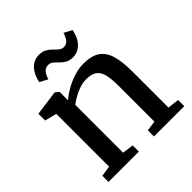

<svg xmlns="http://www.w3.org/2000/svg" viewBox="-206 -920 1067 1067"><g transform="rotate(-45 328.0 -386.5)"><path d="M101.5 -57.5V-472.5L31.5 -490.5V-543.5L175.5 -563H180L201 -546V-504.5L200.5 -479Q221.5 -498.5 254.8 -518Q288 -537.5 327.2 -550.5Q366.5 -563.5 405.5 -563.5Q467.5 -563.5 502.8 -539.8Q538 -516 552.5 -466.2Q567 -416.5 567 -338V-56.5L634.5 -48.5V0H396.5V-48.5L456.5 -56.5V-337Q456.5 -390 448.8 -424.2Q441 -458.5 419 -475Q397 -491.5 355.5 -491.5Q329 -491.5 302.5 -482.8Q276 -474 252.5 -460.5Q229 -447 211.5 -433.5V-57.5L277.5 -48.5V0H39V-48.5ZM159 -664.5Q169.5 -715.5 197.2 -744.2Q225 -773 265 -773Q292.5 -773 310 -762.8Q327.5 -752.5 340.2 -739.2Q353 -726 365.2 -715.8Q377.5 -705.5 393.5 -705Q415 -705 427.5 -720.8Q440 -736.5 448 -763L495 -737.5Q485.5 -687.5 457.2 -658.2Q429 -629 388.5 -629Q362.5 -629 345.2 -639.2Q328 -649.5 315.8 -662.8Q303.5 -676 290.8 -686.5Q278 -697 260.5 -697Q239 -697 226.5 -681.2Q214 -665.5 206 -639.5Z"/></g></svg>

Font: Merriweather 28pt Medium
Style: Regular
Weight: 500
Version: Version 2.100